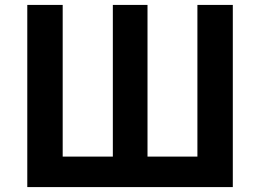

<svg xmlns="http://www.w3.org/2000/svg" viewBox="-20 -761 1059 781"><path d="M91 0H927V-741H783V-124H580V-741H439V-124H235V-741H91Z"/></svg>

Font: Noto Sans HK
Style: Bold
Weight: 700
Designer: Ryoko NISHIZUKA 西塚涼子 (kana, bopomofo & ideographs); Paul D. Hunt (Latin, Greek & Cyrillic); Sandoll Communications 산돌커뮤니
Foundry: Adobe
Version: Version 2.002;hotconv 1.0.116;makeotfexe 2.5.65601